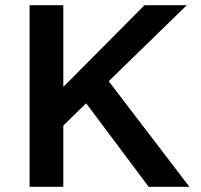

<svg xmlns="http://www.w3.org/2000/svg" viewBox="-20 -720 774 740"><path d="M94 0H224V-236L312 -322L553 0H710L399 -407L700 -700H537L224 -385V-700H94Z"/></svg>

Font: Easer Grotesk Medium
Style: Regular
Weight: 500
Designer: Boardeaser, Bonnie Shaver-Troup, Thomas Jockin
Foundry: Lexend
Version: Version 1.001;Glyphs 3.1.2 (3151)